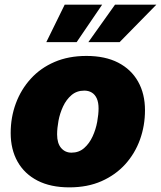

<svg xmlns="http://www.w3.org/2000/svg" viewBox="-20 -786 685 816"><path d="M274.9 10.3Q195.3 10.3 139.6 -18.3Q84 -46.9 54.7 -98.9Q25.4 -150.9 25.4 -220.7Q25.4 -287.6 47.4 -346.7Q69.3 -405.8 110.8 -451.4Q152.3 -497.1 211.9 -522.7Q271.5 -548.3 347.2 -548.3Q426.8 -548.3 482.2 -519.8Q537.6 -491.2 566.9 -439.2Q596.2 -387.2 596.2 -317.4Q596.2 -252 575 -192.9Q553.7 -133.8 512.5 -88.1Q471.2 -42.5 411.6 -16.1Q352.1 10.3 274.9 10.3ZM283.7 -137.2Q315.4 -137.2 337.6 -156.7Q359.9 -176.3 373.5 -206.1Q387.2 -235.8 393.1 -268.1Q398.9 -300.3 398.9 -325.2Q398.9 -350.6 391.4 -367.4Q383.8 -384.3 370.1 -392.6Q356.4 -400.9 338.4 -400.9Q306.2 -400.9 283.9 -381.8Q261.7 -362.8 248 -333.5Q234.4 -304.2 228.5 -272.5Q222.7 -240.7 222.7 -214.8Q222.7 -177.2 239.7 -157.2Q256.8 -137.2 283.7 -137.2ZM305.7 -606.9H176.8L254.9 -766.1H414.1ZM488.3 -606.9H355.5L468.8 -766.1H644.5Z"/></svg>

Font: Inter 17pt Black
Style: Italic
Weight: 900
Italic angle: -9.3988°
Version: Version 4.001;git-66647c0bb